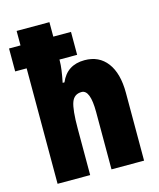

<svg xmlns="http://www.w3.org/2000/svg" viewBox="-121 -841 763 922"><g transform="rotate(-15 261.0 -380.0)"><path d="M213 -760V-688H301V-574H213V-567Q213 -530 199 -462H208Q241 -540 328 -540Q400 -540 440 -487Q480 -434 480 -337V0H318V-285Q318 -396 275 -396Q238 -396 225 -360.5Q212 -325 212 -230V0H50V-574H-7V-688H50V-760Z"/></g></svg>

Font: Noto Sans Sinhala ExtraCondensed Black
Style: Regular
Weight: 900
Width: 2
Designer: Jelle Bosma - Monotype Design Team
Foundry: Monotype Imaging Inc.
Version: Version 2.006; ttfautohint (v1.8.4.7-5d5b)